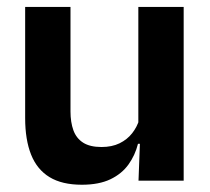

<svg xmlns="http://www.w3.org/2000/svg" viewBox="-20 -510 594 542"><path d="M51 -490.5H179V-195.5Q179 -165 187.2 -142.2Q195.5 -119.5 214.8 -107.2Q234 -95 266.5 -95Q296 -95 317.5 -105.5Q339 -116 353 -133.8Q367 -151.5 373.5 -173.5L393.5 -104H369.5Q361.5 -72 342.8 -45.8Q324 -19.5 291.8 -4Q259.5 11.5 211 11.5Q155 11.5 119.8 -10Q84.5 -31.5 67.8 -73.5Q51 -115.5 51 -177ZM370.5 -490.5H498.5V0H371L375.5 -119L370.5 -129.5Z"/></svg>

Font: Anek Malayalam Medium SemiBold
Style: Regular
Weight: 600
Version: Version 1.003